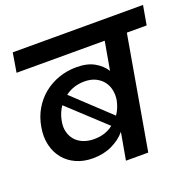

<svg xmlns="http://www.w3.org/2000/svg" viewBox="-129 -876 1032 1011"><g transform="rotate(-20 387.0 -370.0)"><path d="M436 -152Q406 -116 358.5 -93.5Q311 -71 251 -71Q200 -71 158.5 -89.5Q117 -108 90 -141Q63 -174 52 -220Q41 -266 51 -320Q60 -373 85.5 -416Q111 -459 148 -489Q185 -519 232 -535.5Q279 -552 332 -552Q392 -552 431.5 -529.5Q471 -507 492 -473L520 -632H26L44 -740H774L755 -632H644L534 0H409ZM345 -467Q284 -467 237 -432L441 -241Q453 -258 460.5 -277Q468 -296 472 -315Q477 -344 471.5 -371.5Q466 -399 450 -420Q434 -441 408 -454Q382 -467 345 -467ZM292 -164Q324 -164 351 -173Q378 -182 399 -199L194 -389Q171 -356 163 -314Q156 -279 163.5 -251Q171 -223 189 -203.5Q207 -184 233.5 -174Q260 -164 292 -164Z"/></g></svg>

Font: SVN-Poppins SemiBold
Style: Italic
Weight: 600
Italic angle: -10°
Designer: Ninad Kale (Devanagari), Jonny Pinhorn (Latin)
Foundry: Indian Type Foundry
Version: Version 3.002 2017; ttfautohint (v1.8.3)